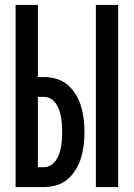

<svg xmlns="http://www.w3.org/2000/svg" viewBox="-20 -755 540 775"><path d="M367 0V-735H457V0ZM43 0V-735H133V-444H157Q183 -444 208.5 -436.5Q234 -429 253.5 -412Q273 -395 286.5 -372.5Q300 -350 307.5 -325Q315 -300 318 -274Q321 -248 321 -222Q321 -196 318 -170Q315 -144 307.5 -119Q300 -94 286.5 -71.5Q273 -49 253.5 -32Q234 -15 208.5 -7.5Q183 0 157 0ZM157 -80Q172 -80 185 -88Q198 -96 206 -108Q214 -120 219 -134.5Q224 -149 226.5 -163.5Q229 -178 230 -192.5Q231 -207 231 -222Q231 -237 230 -251.5Q229 -266 226.5 -281Q224 -296 219 -310Q214 -324 206 -336.5Q198 -349 185 -356.5Q172 -364 157 -364H133V-80Z"/></svg>

Font: Iosevka SS18 Medium
Style: Regular
Weight: 500
Monospace: yes
Designer: Belleve Invis
Foundry: Belleve Invis
Version: Version 25.1.1; ttfautohint (v1.8.4)